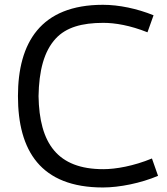

<svg xmlns="http://www.w3.org/2000/svg" viewBox="-20 -786 707 815"><path d="M56.2 -377.9C56.2 -146.5 152.3 9.8 417 9.8C487.3 9.8 578.6 -8.8 650.9 -39.6L625 -113.3C546.9 -81.1 471.2 -67.9 418.5 -67.9C224.1 -67.9 147 -177.2 143.6 -377.9C145.5 -484.4 166 -567.9 216.8 -622.6C260.7 -669.9 327.6 -689 418.5 -689C468.8 -689 532.2 -678.2 606 -648.9L631.8 -721.2C561.5 -749.5 484.9 -765.6 417 -765.6C152.3 -765.6 56.2 -604.5 56.2 -377.9Z"/></svg>

Font: Duru Sans
Style: Regular
Weight: 400
Designer: Onur Yazıcıgil
Foundry: Onur Yazıcıgil
Version: Version 1.002